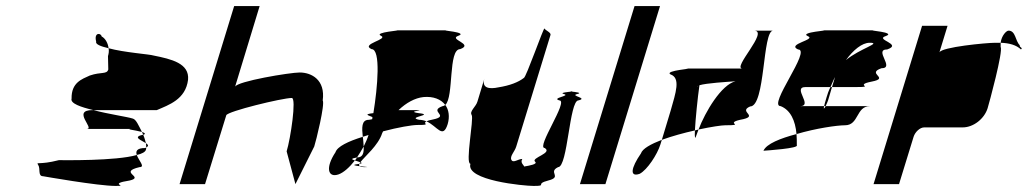

<svg xmlns="http://www.w3.org/2000/svg" viewBox="-20 -795 3388 633"><path d="M106 -251C114 -239 104 -214 122 -214C122 -214 303 -182 361 -182C408 -182 331 -188 408 -200C458 -212 368 -227 440 -244C460 -244 437 -266 431 -284C362 -264 189 -267 174 -267C108 -250 98 -263 106 -251ZM216 -470C211 -454 246 -442 288 -432H497C536 -449 592 -467 600 -532C605 -586 546 -600 486 -612C475 -616 388 -622 338 -636C340 -626 338 -617 336 -610L337 -566C332 -549 314 -559 276 -546C250 -534 215 -523 216 -470ZM297 -658C294 -649 312 -642 338 -636C336 -652 328 -668 315 -675C313 -687 289 -689 297 -658ZM266 -370H418C386 -370 426 -366 448 -360C437 -381 429 -401 418 -404C400 -410 336 -419 288 -432H285C215 -432 294 -370 266 -370ZM448 -360C449 -357 451 -354 452 -351H454C461 -354 457 -357 448 -360ZM431 -284C448 -288 459 -294 461 -301C462 -303 462 -306 462 -309C461 -308 460 -308 459 -307C430 -307 427 -296 431 -284ZM452 -351C415 -343 446 -333 461 -323C459 -331 456 -342 452 -351ZM461 -323C462 -318 462 -313 462 -309C472 -314 468 -318 461 -323Z M572 -188H656L726 -415C730 -428 911 -472 942 -472C958 -472 938 -338 925 -296L954 -188L1016 -312C1022 -330 1052 -452 1044 -464C1053 -532 1007 -556 968 -556C936 -556 761 -527 755 -509L836 -775H752Z M1086 -293C1052 -242 1061 -208 1096 -220C1113 -226 1132 -243 1150 -266C1140 -269 1134 -272 1157 -276C1164 -287 1172 -299 1179 -312C1178 -322 1178 -333 1176 -344C1128 -329 1092 -312 1086 -293ZM1205 -633C1236 -633 1225 -507 1211 -422C1175 -418 1198 -414 1208 -409C1207 -407 1208 -404 1207 -402C1205 -401 1200 -401 1196 -400C1171 -400 1173 -373 1176 -344C1183 -346 1188 -348 1195 -350C1191 -337 1185 -324 1179 -312C1180 -292 1177 -276 1158 -276H1157C1155 -272 1153 -269 1150 -266C1155 -264 1164 -262 1168 -260C1183 -280 1227 -315 1240 -356L1243 -362C1292 -375 1338 -383 1357 -383C1405 -383 1370 -387 1386 -395C1379 -398 1370 -400 1362 -400C1318 -409 1416 -416 1360 -422C1312 -429 1401 -432 1343 -432H1294C1319 -456 1348 -472 1376 -475C1408 -478 1434 -468 1448 -449C1477 -475 1457 -633 1497 -633C1544 -650 1457 -665 1491 -677C1526 -689 1427 -695 1452 -695H1286C1311 -695 1210 -689 1236 -677C1262 -665 1167 -650 1205 -633ZM1160 -254C1137 -251 1151 -249 1166 -247C1164 -249 1163 -252 1165 -255C1164 -255 1162 -254 1160 -254ZM1165 -255C1176 -257 1173 -258 1168 -260C1166 -258 1166 -257 1165 -255ZM1166 -247C1168 -245 1172 -244 1180 -244C1203 -244 1183 -245 1166 -247ZM1386 -395C1422 -379 1440 -335 1456 -386C1463 -410 1460 -433 1448 -449C1445 -447 1442 -445 1439 -445C1391 -428 1466 -413 1407 -401C1396 -399 1390 -397 1386 -395Z M1535 -416C1543 -404 1513 -255 1531 -255C1514 -200 1708 -182 1739 -182C1787 -182 1741 -188 1788 -200C1835 -212 1785 -227 1820 -244C1852 -244 1857 -464 1887 -464C1921 -472 1857 -479 1883 -485C1902 -489 1876 -492 1864 -493C1853 -492 1823 -489 1839 -485C1863 -479 1796 -472 1824 -464C1856 -464 1746 -307 1776 -307C1803 -290 1730 -275 1744 -262C1754 -254 1726 -249 1708 -246C1708 -250 1694 -258 1702 -271C1688 -271 1672 -256 1666 -268C1660 -280 1677 -295 1682 -312L1795 -680C1797 -688 1778 -695 1775 -701C1773 -707 1714 -538 1707 -538C1689 -524 1661 -513 1623 -507C1595 -501 1567 -503 1577 -536L1554 -460C1549 -443 1527 -428 1535 -416ZM1864 -493C1869 -494 1871 -494 1864 -494C1857 -494 1859 -494 1864 -493Z M1892 -188H1976L2156 -775H2072Z M2093 -289C2060 -241 2055 -210 2089 -222C2114 -235 2147 -286 2157 -318L2162 -334C2126 -320 2098 -305 2093 -289ZM2190 -550C2225 -538 2208 -490 2191 -430L2162 -334C2195 -346 2235 -357 2271 -365C2273 -402 2280 -473 2286 -514C2309 -521 2376 -525 2405 -527C2358 -516 2305 -426 2283 -368C2325 -377 2359 -382 2371 -382C2440 -382 2368 -388 2420 -400C2488 -412 2411 -426 2453 -444C2504 -444 2493 -694 2529 -694H2466C2517 -694 2392 -569 2428 -569H2241C2275 -569 2170 -563 2190 -550ZM2279 -509C2278 -510 2279 -511 2280 -512ZM2271 -365C2270 -341 2271 -332 2277 -352C2279 -357 2281 -362 2283 -368Z M2497 -298C2511 -299 2614 -306 2607 -316C2607 -329 2607 -341 2606 -353C2553 -339 2507 -321 2497 -298ZM2554 -445C2586 -432 2602 -398 2606 -353C2670 -372 2740 -382 2766 -382C2812 -382 2802 -445 2848 -445H2702C2698 -437 2694 -433 2697 -445H2617C2663 -445 2590 -508 2636 -508H2718C2723 -519 2727 -530 2733 -541L2723 -508H2804C2867 -508 2793 -514 2854 -526C2916 -538 2834 -552 2886 -570C2932 -570 2859 -632 2905 -632C2957 -650 2863 -664 2900 -676C2938 -689 2833 -695 2861 -695H2693C2721 -695 2614 -689 2643 -676C2673 -664 2572 -650 2611 -632C2657 -632 2509 -445 2554 -445ZM2705 -474C2701 -460 2698 -451 2697 -445H2702C2706 -453 2710 -464 2710 -464L2723 -508H2718C2712 -496 2708 -485 2705 -474ZM2769 -597C2793 -630 2822 -654 2847 -654C2889 -654 2815 -635 2769 -597Z M2860 -188H2944L2992 -344C2997 -360 3013 -375 3027 -375H3154C3189 -375 3225 -403 3236 -438C3241 -454 3288 -627 3279 -640V-654H3261C3233 -654 3083 -640 3077 -622L3104 -710H3020ZM3279 -654C3307 -653 3330 -647 3346 -632C3354 -638 3340 -638 3342 -646C3327 -660 3329 -694 3305 -694C3298 -694 3282 -678 3279 -654Z"/></svg>

Font: bitstorm
Style: excnobl
Weight: 400
Version: Version 0.2